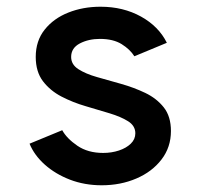

<svg xmlns="http://www.w3.org/2000/svg" viewBox="-20 -549 602 577"><path d="M285.6 7.8Q234.4 7.8 190.4 -9Q146.5 -25.9 114.7 -54.2Q83 -82.5 68.8 -117.2L167 -157.7Q180.7 -132.8 212.4 -111.1Q244.1 -89.4 290 -89.4Q315.4 -89.4 337.4 -96.7Q359.4 -104 373 -117.2Q386.7 -130.4 386.7 -148.4Q386.7 -170.9 365 -184.6Q343.3 -198.2 309.3 -208.5Q275.4 -218.8 237.1 -230Q198.7 -241.2 164.8 -258.8Q130.9 -276.4 109.1 -304.9Q87.4 -333.5 87.4 -377.9Q87.4 -426.3 114.3 -460Q141.1 -493.7 185.3 -511.2Q229.5 -528.8 282.2 -528.8Q350.1 -528.8 403.6 -499.3Q457 -469.7 481.4 -420.4L383.8 -379.9Q371.1 -400.4 345.7 -416.3Q320.3 -432.1 280.3 -432.1Q246.1 -432.1 220 -418.5Q193.8 -404.8 193.8 -377.9Q193.8 -355 215.6 -341.1Q237.3 -327.1 271.5 -317.4Q305.7 -307.6 344 -296.9Q382.3 -286.1 416.5 -269.8Q450.7 -253.4 472.2 -226.3Q493.7 -199.2 493.7 -155.3Q493.7 -106.4 465.3 -69.6Q437 -32.7 389.6 -12.5Q342.3 7.8 285.6 7.8Z"/></svg>

Font: Reddit Mono SemiBold
Style: Regular
Weight: 600
Monospace: yes
Designer: Stephen Hutchings
Foundry: Reddit
Version: Version 1.014